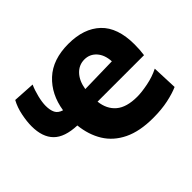

<svg xmlns="http://www.w3.org/2000/svg" viewBox="-117 -699 897 897"><g transform="rotate(-45 331.0 -251.0)"><path d="M447 11.5Q359 11.5 300.2 -17Q241.5 -45.5 210.2 -96.5Q179 -147.5 172 -214.5Q91.5 -217.5 54.8 -254.5Q18 -291.5 18 -363.5Q18 -394 25.8 -433Q33.5 -472 51 -504L159.5 -497.5Q148 -472.5 140 -440Q132 -407.5 132 -384Q132 -355.5 141 -337.5Q150 -319.5 175 -312Q189 -403 248.8 -458.5Q308.5 -514 412 -514Q514 -514 571.5 -459.5Q629 -405 629 -293Q629 -256 624.5 -226.5H317.5Q323.5 -172 359.2 -141.8Q395 -111.5 465 -111.5Q494.5 -111.5 537.2 -120Q580 -128.5 615.5 -146.5L620.5 -20.5Q591.5 -7.5 547.5 2Q503.5 11.5 447 11.5ZM413.5 -409.5Q377 -409.5 351.5 -382.5Q326 -355.5 318.5 -308.5L498 -312.5Q495.5 -357.5 472 -383.5Q448.5 -409.5 413.5 -409.5Z"/></g></svg>

Font: Heraclito
Style: Bold
Weight: 700
Designer: Kostas Bartsokas (font) & Cristiano Sobral (main changes)
Foundry: Kostas Bartsokas (font) & Cristiano Sobral (main changes)
Version: Version 1.00;July 8, 2020;FontCreator 13.0.0.2655 64-bit